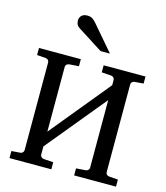

<svg xmlns="http://www.w3.org/2000/svg" viewBox="-133 -1030 976 1130"><g transform="rotate(15 355.5 -464.5)"><path d="M426 0H681V-43L627 -47C615 -48 606 -57 606 -68V-603C606 -614 615 -623 627 -624L681 -628V-671H426V-628L484 -624C496 -623 505 -614 505 -603V-571L207 -208V-603C207 -614 217 -623 229 -624L287 -628V-671H32V-628L85 -624C97 -623 106 -614 106 -603V-68C106 -57 97 -48 85 -47L32 -43V0H287V-43L229 -47C217 -48 207 -57 207 -68V-118L505 -480V-68C505 -57 496 -48 484 -47L426 -43ZM212 -883C212 -863 222 -852 235 -844L387 -747H444L311 -902C296 -917 287 -929 257 -929C229 -929 211 -912 211 -884Z"/></g></svg>

Font: Veleka
Style: Regular
Weight: 400
Designer: Stefan Peev, Context Ltd, 2016; SIL International, 1997-2014.
Foundry: Stefan Peev, Context Ltd, 2016
Version: Version 1.000